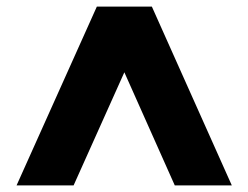

<svg xmlns="http://www.w3.org/2000/svg" viewBox="-20 -724 749 579"><path d="M355 -506 202 -165H30L272 -704H438L679 -165H507Z"/></svg>

Font: SVN-Poppins
Style: Bold
Weight: 700
Designer: Ninad Kale (Devanagari), Jonny Pinhorn (Latin)
Foundry: Indian Type Foundry
Version: Version 3.200;PS 1.000;hotconv 16.6.54;makeotf.lib2.5.65590